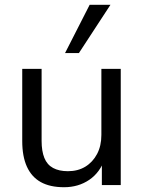

<svg xmlns="http://www.w3.org/2000/svg" viewBox="-20 -774 601 803"><path d="M248 9Q189 9 150.5 -12.5Q112 -34 92.5 -77Q73 -120 73 -184V-486H154V-185Q154 -142 165.5 -113.5Q177 -85 202 -71.5Q227 -58 264 -58Q306 -58 337 -77Q368 -96 386 -130Q404 -164 404 -210V-486H485V0H406V-112H419Q399 -53 353.5 -22Q308 9 248 9ZM252 -552 355 -754H442L310 -552Z"/></svg>

Font: NunitoSans1
Style: Book
Weight: 400
Designer: Vernon Adams
Foundry: Vernon Adams
Version: Version 3.101;gftools[0.9.27]